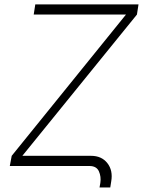

<svg xmlns="http://www.w3.org/2000/svg" viewBox="-20 -747 643 864"><path d="M382.5 0H24.1L32.7 -45.8L546.9 -681.5H131.7L138.8 -727.3H603.3L596.2 -681.5L80.6 -45.8H389.6Q437.5 -45.8 463.2 -12.8Q489 20.2 480.5 69.2L476.2 96.6H427.9L431.5 76.3Q435.7 47.9 425.1 24Q414.4 0 382.5 0Z"/></svg>

Font: Inter UI Extra Light
Style: Italic
Weight: 200
Italic angle: -9.39999°
Designer: Rasmus Andersson
Foundry: rsms
Version: 3.2;8d6f07862